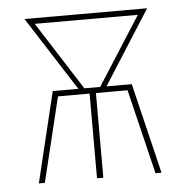

<svg xmlns="http://www.w3.org/2000/svg" viewBox="-43 -562 587 605"><g transform="rotate(-5 250.0 -260.0)"><path d="M56 0 125 -286H206L56 -520H444L295 -286H375L444 0H425L360 -268H260V0H240V-268H140L75 0ZM225 -286H275L413 -502H87Z"/></g></svg>

Font: Iosevka SS18 Thin
Style: Regular
Weight: 100
Monospace: yes
Designer: Belleve Invis
Foundry: Belleve Invis
Version: Version 25.1.1; ttfautohint (v1.8.4)